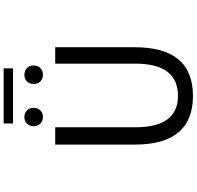

<svg xmlns="http://www.w3.org/2000/svg" viewBox="-32 -1020 1065 1040"><g transform="rotate(-90 500.0 -500.5)"><path d="M236.3 -302.7V-733.4H330.1V-299.8Q330.1 -68.4 500 -68.4Q674.8 -68.4 674.8 -299.8V-733.4H763.7V-302.7Q763.7 12.7 500 12.7Q236.3 12.7 236.3 -302.7ZM335.9 -849.6Q335.9 -872.1 349.6 -886.2Q363.3 -900.4 385.7 -900.4Q408.2 -900.4 421.9 -886.2Q435.5 -872.1 435.5 -849.6Q435.5 -828.1 421.4 -814Q407.2 -799.8 385.7 -799.8Q364.3 -799.8 350.1 -814Q335.9 -828.1 335.9 -849.6ZM350.6 -961.9V-1012.7H649.4V-961.9ZM614.3 -799.8Q592.8 -799.8 578.6 -814Q564.5 -828.1 564.5 -849.6Q564.5 -872.1 578.1 -886.2Q591.8 -900.4 614.3 -900.4Q636.7 -900.4 650.9 -886.2Q665 -872.1 665 -849.6Q665 -828.1 650.9 -814Q636.7 -799.8 614.3 -799.8Z"/></g></svg>

Font: GenEi Gothic M Regular
Style: Regular
Weight: 400
Designer: o_tamon (Modified); [Source Han Sans]
Ryoko NISHIZUKA  (kana & ideographs); Paul D. Hunt (Latin, Greek & Cyrillic); Wenl
Version: Version 1.1a;Original Version 1.004